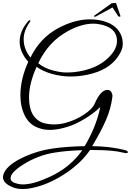

<svg xmlns="http://www.w3.org/2000/svg" viewBox="-60 -870 879 1290"><path d="M720 -848 749 -763Q751 -759 745 -758Q736 -757 733 -763L696 -820Q601 -768 591 -763Q583 -756 572 -759Q570 -761 571 -763L690 -848Q705 -850 712.5 -850Q720 -850 720 -848ZM130 -455Q72 -520 72 -590Q72 -660 127 -725Q138 -738 143 -733Q146 -729 138 -718Q99 -663 99 -606Q99 -540 145 -483Q150 -495 164 -519Q232 -636 359 -695Q456 -740 545 -740Q573 -740 599 -736Q716 -717 752 -638Q765 -610 765 -573Q765 -536 733 -490Q671 -398 528 -368Q472 -356 412.5 -356Q353 -356 291 -373Q229 -390 186 -421Q135 -309 135 -215Q135 -75 234 -43Q268 -34 303.5 -34Q339 -34 375 -43Q447 -62 504 -100Q561 -138 576 -173Q616 -266 662 -266Q685 -266 693 -240Q697 -230 695 -218Q685 -140 652 -63.5Q619 13 559 112Q679 113 778 138Q799 143 799 152Q799 163 770 156Q701 138 571 138Q559 138 545 138Q484 226 382.5 293.5Q281 361 185 386Q132 400 95 400Q58 400 33 391Q-40 364 -40 320Q-40 307 -33 292Q-6 232 109 181Q196 142 292.5 128Q389 114 509 112Q583 -13 610 -134L614 -151Q566 -105 505.5 -69.5Q445 -34 400 -20Q277 20 200 -10Q138 -31 107.5 -91.5Q77 -152 77 -230Q77 -338 130 -455ZM567 -711Q489 -711 398 -662Q265 -590 197 -445Q240 -411 294.5 -397Q349 -383 382 -383Q415 -383 435 -385Q592 -402 675 -489Q726 -542 726 -594Q726 -688 603 -708Q586 -711 567 -711ZM11 327Q11 355 59 365Q75 369 94 369Q165 369 274 318Q412 255 493 139Q388 142 309 155Q195 172 92 238Q11 290 11 327Z"/></svg>

Font: Great Vibes
Style: Regular
Weight: 400
Designer: Robert E. Leuschke
Foundry: Robert E. Leuschke
Version: Version 1.001